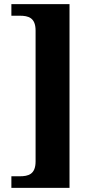

<svg xmlns="http://www.w3.org/2000/svg" viewBox="-20 -780 449 928"><path d="M35 128H316V-760H35V-704H75C117 -704 152 -695 152 -632V0C152 63 117 72 75 72H35Z"/></svg>

Font: Noto Serif Hebrew SemiCondensed ExtraBold
Style: Regular
Weight: 800
Width: 4
Designer: Monotype Design Team
Foundry: Monotype Imaging Inc.
Version: Version 2.004